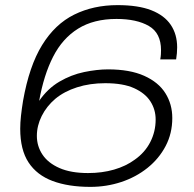

<svg xmlns="http://www.w3.org/2000/svg" viewBox="-20 -718 759 750"><path d="M333 12Q247 12 185.5 -11Q124 -34 91.5 -83.5Q59 -133 59 -215Q59 -239 62 -266Q65 -293 70 -324Q94 -460 144.5 -542Q195 -624 270 -661Q345 -698 439 -698Q520 -698 571 -678Q622 -658 647 -621Q672 -584 672 -533Q672 -522 671 -510Q670 -498 668 -486H606Q608 -497 608.5 -505.5Q609 -514 609 -522Q609 -589 561.5 -616.5Q514 -644 435 -644Q346 -644 285 -606Q224 -568 187.5 -496.5Q151 -425 133 -324Q166 -372 212 -399Q258 -426 308.5 -436.5Q359 -447 402 -447Q487 -447 543 -422Q599 -397 626 -354Q653 -311 653 -257Q653 -197 627 -147.5Q601 -98 556 -62Q511 -26 453.5 -7Q396 12 333 12ZM324 -42Q379 -42 425.5 -55.5Q472 -69 506 -94Q546 -122 567 -163Q588 -204 588 -251Q588 -290 567.5 -322Q547 -354 504 -373.5Q461 -393 391 -393Q331 -393 281 -377Q231 -361 196 -332Q162 -303 143 -265Q124 -227 124 -187Q124 -147 146 -114Q168 -81 212.5 -61.5Q257 -42 324 -42Z"/></svg>

Font: Archivo Expanded ExtraLight
Style: Italic
Weight: 250
Width: 7
Italic angle: -10°
Designer: Hector Gatti
Foundry: Omnibus-Type
Version: Version 2.001